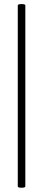

<svg xmlns="http://www.w3.org/2000/svg" viewBox="-20 -758 208 940"><path d="M67 154V-731Q67 -736 76.5 -737.5Q86 -739 95 -737.5Q104 -736 104 -731V154Q104 159 95 160.5Q86 162 76.5 160.5Q67 159 67 154Z"/></svg>

Font: Cormorant Light Light
Style: Regular
Weight: 300
Version: Version 4.000